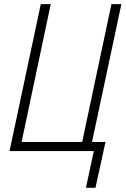

<svg xmlns="http://www.w3.org/2000/svg" viewBox="-20 -734 610 933"><path d="M397.5 178.7 436 0H26.4L178.2 -713.9H226.6L85 -44.4H379.4L521.5 -713.9H569.8L427.2 -44.4H492.7L443.8 178.7Z"/></svg>

Font: Open Sans SemiCondensed Light
Style: Italic
Weight: 300
Width: 4
Italic angle: -12°
Designer: Monotype Design Team
Foundry: Monotype Imaging Inc.
Version: Version 3.000